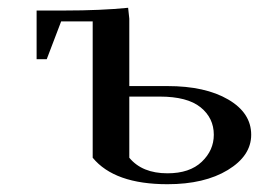

<svg xmlns="http://www.w3.org/2000/svg" viewBox="-20 -466 703 493"><path d="M74 -314V-439H146Q239 -439 309 -446L312 -418V-245H410Q507 -245 566 -210.5Q625 -176 625 -120Q625 -66 565 -29.5Q505 7 410 7Q274 7 218 -61V-411H137L100 -314ZM312 -61Q345 -21 410 -21Q467 -21 498 -50.5Q529 -80 529 -120Q529 -163 495 -190.5Q461 -218 390 -218H312Z"/></svg>

Font: Dihjauti
Style: Bold
Weight: 700
Designer: T. Christopher White
Version: Version 3.0.0